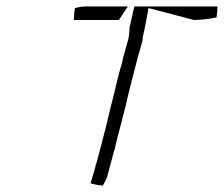

<svg xmlns="http://www.w3.org/2000/svg" viewBox="-20 -602 695 596"><path d="M213 -577C210 -564 210 -552 209 -540H349L377 -582H248C236 -582 224 -580 213 -577ZM397 -582 382 -516C382 -505 381 -488 376 -472C371 -457 368 -441 362 -423L360 -412V-411C347 -370 340 -333 329 -291C322 -266 317 -240 310 -213C300 -173 290 -135 279 -94L278 -93C278 -92 275 -79 273 -73L261 -33C271 -30 283 -27 299 -26C304 -34 310 -45 313 -54L318 -73C319 -77 319 -79 320 -81L321 -85C326 -101 330 -121 336 -139L339 -152C349 -194 361 -236 371 -277L374 -291C384 -334 396 -378 407 -421V-422C412 -438 416 -454 421 -471C422 -475 423 -478 423 -485V-486L426 -500C431 -520 433 -536 437 -555L441 -577L582 -540C604 -540 629 -543 652 -548C654 -559 655 -571 655 -582Z"/></svg>

Font: SolarCharger
Style: 152
Weight: 100
Designer: Mew Too
Foundry: Cannot Into Space Fonts/KineticPlasma Fonts
Version: Version 1.100